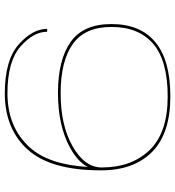

<svg xmlns="http://www.w3.org/2000/svg" viewBox="15 -736 728 798"><g transform="rotate(-90 379.0 -337.0)"><path d="M377 7Q223 7 146.5 -69Q70 -145 70 -281Q70 -490 156 -585.5Q242 -681 390 -681Q528 -681 593 -623.5Q658 -566 658 -505H646Q646 -562 584.5 -616Q523 -670 390 -670Q250 -670 166 -578Q94 -499.5 84 -336Q105 -377 163.5 -409.5Q255 -460 392 -460Q529 -460 603.5 -407.5Q678 -355 678 -238Q678 -118 603 -55.5Q528 7 377 7ZM82 -278Q82 -154 154.5 -79Q227 -4 377 -4Q525 -4 595.5 -64Q666 -124 666 -238Q666 -348 595 -398.5Q524 -449 390 -449Q257 -449 169.5 -399Q82 -349 82 -278Z"/></g></svg>

Font: Anybody UltraExpanded Thin
Style: Regular
Weight: 100
Width: 9
Designer: Tyler Finck
Foundry: Etcetera Type Company
Version: Version 1.010; ttfautohint (v1.8.3) -l 8 -r 50 -G 200 -x 14 